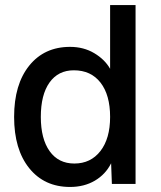

<svg xmlns="http://www.w3.org/2000/svg" viewBox="-20 -730 640 762"><path d="M258 12Q156 12 96 -62.5Q36 -137 36 -266Q36 -395 96 -469.5Q156 -544 258 -544Q312 -544 354 -519Q396 -494 417 -457V-710H518V0H424L421 -82Q399 -38 356.5 -13Q314 12 258 12ZM275 -81Q340 -81 378.5 -130.5Q417 -180 417 -266Q417 -353 379 -402Q341 -451 273 -451Q211 -451 176.5 -402.5Q142 -354 142 -266Q142 -179 177 -130Q212 -81 275 -81Z"/></svg>

Font: Txt Mono Medium
Style: Regular
Weight: 500
Monospace: yes
Designer: Open Source
Foundry: XRLN
Version: Version 1.0